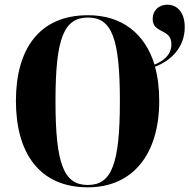

<svg xmlns="http://www.w3.org/2000/svg" viewBox="-20 -790 809 820"><path d="M355 10C551 10 660 -136 660 -358C660 -413 654 -462 642 -505C713 -532 769 -590 769 -674C769 -738 736 -770 695 -770C659 -770 632 -746 632 -709C632 -645 712 -670 712 -601C712 -551 671 -527 640 -514C599 -646 502 -725 356 -725C148 -725 48 -581 48 -359C48 -137 148 10 355 10ZM355 0C253 0 217 -88 217 -358C217 -628 253 -715 356 -715C457 -715 492 -628 492 -358C492 -87 456 0 355 0Z"/></svg>

Font: Noto Serif Display Condensed ExtraBold
Style: Regular
Weight: 800
Width: 3
Designer: Monotype Design Team
Foundry: Monotype Imaging Inc.
Version: Version 2.009